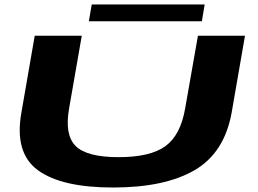

<svg xmlns="http://www.w3.org/2000/svg" viewBox="-20 -834 1150 857"><path d="M484.5 3Q715 3 848.2 -74.2Q981.5 -151.5 1014 -331.5L1073.5 -674.5H863.5L806.5 -350.5Q786 -231 718.5 -181.8Q651 -132.5 509 -132.5Q368 -132.5 317.8 -182.2Q267.5 -232 288.5 -350.5L345 -674.5H135L75.5 -331.5Q43.5 -151.5 149.2 -74.2Q255 3 484.5 3ZM376.5 -739H881L893.5 -814H389.5Z"/></svg>

Font: Anybody ExtraExpanded
Style: Bold Italic
Weight: 700
Width: 8
Italic angle: -10°
Version: Version 1.113;gftools[0.9.25]